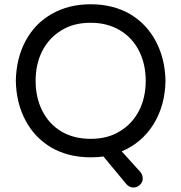

<svg xmlns="http://www.w3.org/2000/svg" viewBox="-20 -712 833 882"><path d="M560.5 133.8 455.1 6.8Q432.6 10.7 396.5 10.7Q293.9 10.7 215.8 -34.2Q139.6 -79.1 97.2 -158.7Q54.7 -238.3 52.7 -340.8Q54.7 -443.4 96.7 -522.5Q138.7 -602.5 216.8 -647.5Q294.9 -692.4 396.5 -692.4Q499 -692.4 577.1 -647.5Q653.3 -602.5 695.8 -522.5Q738.3 -442.4 740.2 -340.8Q738.3 -226.6 685.1 -141.1Q631.8 -55.7 539.1 -16.6L624 77.1Q635.7 90.8 635.7 108.4Q635.7 125 622.6 137.2Q609.4 149.4 592.8 149.4Q574.2 149.4 560.5 133.8ZM531.2 -109.4Q587.9 -143.6 618.7 -203.6Q649.4 -263.7 649.4 -340.8Q649.4 -417 619.1 -477.5Q587.9 -539.1 530.3 -573.2Q472.7 -607.4 396.5 -607.4Q317.4 -607.4 261.7 -572.3Q205.1 -538.1 174.3 -478Q143.6 -418 143.6 -340.8Q143.6 -264.6 173.8 -204.1Q205.1 -141.6 262.2 -107.9Q319.3 -74.2 396.5 -74.2Q475.6 -74.2 531.2 -109.4Z"/></svg>

Font: jf-openhuninn-1.0
Style: Regular
Weight: 400
Designer: [Kosugi Maru]
      Designed by Motoya company      

      [Varela Round]
      Joe Prince(Latin component); Avraham Co
Foundry: justfont CO.,LTD.
Version: 1.0